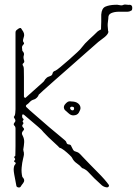

<svg xmlns="http://www.w3.org/2000/svg" viewBox="-20 -823 600 842"><path d="M71 -5Q68 0 61 -1Q54 -2 52 -7Q51 -14 48 -28.5Q45 -43 42.5 -57.5Q40 -72 40 -79Q40 -86 41.5 -92.5Q43 -99 48 -104Q51 -109 45 -112Q39 -115 44 -120Q49 -125 44 -130Q39 -135 47 -139Q47 -143 47.5 -151Q48 -159 48 -183.5Q48 -208 48 -259Q48 -268 43 -272Q37 -278 44 -286Q51 -293 44 -303Q43 -304 41.5 -307.5Q40 -311 41 -311Q46 -316 47 -328Q48 -340 48 -344Q48 -441 48 -504Q48 -567 48 -603Q48 -639 48 -656Q48 -673 48 -678.5Q48 -684 49 -686Q51 -691 60.5 -697Q70 -703 73 -698Q78 -691 82 -684Q86 -677 86 -669Q86 -665 82.5 -654Q79 -643 83 -638Q88 -633 83 -628Q76 -621 76.5 -614.5Q77 -608 78 -600Q88 -590 84.5 -580.5Q81 -571 86 -557Q88 -550 82 -545.5Q76 -541 82 -533Q84 -530 84.5 -521Q85 -512 85 -485Q85 -458 85 -399Q89 -391 93 -395L168 -462Q173 -466 175.5 -471Q178 -476 182 -479Q185 -483 190 -485.5Q195 -488 199 -489Q209 -492 210.5 -501Q212 -510 223 -513Q228 -515 245 -529Q262 -543 282.5 -561Q303 -579 319 -594Q335 -609 337 -613Q352 -633 371.5 -650.5Q391 -668 408 -685Q413 -689 423 -694Q423 -703 423.5 -713Q424 -723 424 -727V-759Q426 -787 442.5 -794Q459 -801 484 -802Q494 -803 504.5 -800.5Q515 -798 522 -802Q526 -804 535.5 -802.5Q545 -801 548 -802Q560 -802 560 -789Q560 -776 554 -776Q548 -771 532 -771.5Q516 -772 498 -771.5Q480 -771 467 -765Q454 -759 455 -742Q455 -737 453 -725Q451 -713 454 -688Q456 -685 455 -683V-682Q455 -681 455 -681Q452 -671 438.5 -660Q425 -649 411 -639Q387 -618 353.5 -588.5Q320 -559 285 -528Q250 -497 219.5 -470.5Q189 -444 170 -426.5Q151 -409 150 -408Q148 -401 142 -395Q136 -389 130 -387Q118 -384 111 -376Q104 -368 96 -363Q91 -358 96 -353Q100 -349 104 -345.5Q108 -342 112 -338Q164 -292 195.5 -265.5Q227 -239 243.5 -225.5Q260 -212 265.5 -207Q271 -202 271 -199Q273 -190 282 -189.5Q291 -189 293 -181Q301 -163 306 -160.5Q311 -158 318.5 -156Q326 -154 339 -139Q374 -102 408 -68Q442 -34 458 -11Q458 0 447 -1.5Q436 -3 427 -10Q388 -45 372.5 -63Q357 -81 340 -86Q330 -98 316.5 -107Q303 -116 296 -131Q295 -134 284.5 -144Q274 -154 262 -163.5Q250 -173 241 -175Q236 -181 221.5 -194Q207 -207 192.5 -221Q178 -235 172 -242Q164 -253 146.5 -267.5Q129 -282 86 -319Q77 -326 77 -314Q77 -312 77.5 -309Q78 -306 80 -304Q86 -300 82 -296Q78 -292 80 -288Q86 -283 79 -276Q75 -270 82 -263Q89 -257 82 -250Q72 -240 79 -229Q87 -214 86 -199Q85 -184 82 -167Q83 -159 83.5 -158Q84 -157 84.5 -155.5Q85 -154 85 -146Q85 -142 81 -126Q77 -110 75 -88.5Q73 -67 78 -47Q86 -39 86 -32Q86 -25 80.5 -18.5Q75 -12 71 -5ZM301 -317Q291 -317 281.5 -325.5Q272 -334 264 -341Q256 -353 264 -364Q270 -372 276.5 -376Q283 -380 293 -378Q312 -378 322.5 -369.5Q333 -361 333 -349Q333 -342 326 -329.5Q319 -317 301 -317ZM298 -339Q303 -339 304 -343Q305 -347 305 -348Q305 -355 295 -355Q292 -356 288 -352Q287 -348 288 -346Q292 -339 298 -339Z"/></svg>

Font: Sankofa Display
Style: Regular
Weight: 400
Designer: Batsirai Madzonga
Foundry: Batsirai Madzonga
Version: Version 1.000; ttfautohint (v1.8.4.7-5d5b)